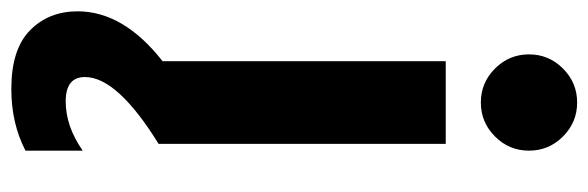

<svg xmlns="http://www.w3.org/2000/svg" viewBox="-393 -409 1039 339"><g transform="rotate(90 126.5 -239.5)"><path d="M198 -714Q223 -689 223 -654Q223 -619 198 -594Q173 -569 138 -569Q103 -569 78 -594Q53 -619 53 -654Q53 -689 78 -714Q103 -739 138 -739Q173 -739 198 -714ZM223 235Q175 260 114 260Q44 260 10.5 227Q-23 194 -23 143Q-23 62 65 -7V-507H211V0Q93 73 93 130Q93 164 136 164Q180 164 223 134Z"/></g></svg>

Font: Hind Siliguri
Style: Bold
Weight: 700
Designer: Jyotish Sonowal
Foundry: Indian Type Foundry
Version: Version 1.001;PS 1.0;hotconv 1.0.86;makeotf.lib2.5.63406; tt